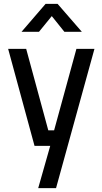

<svg xmlns="http://www.w3.org/2000/svg" viewBox="-20 -752 528 990"><path d="M22 0ZM239 0H158L22 -500H115L229 -80H259L374 -500H467L269 218H177ZM215 -732H277L402 -588H312L247 -669L181 -588H91Z"/></svg>

Font: Cairo SemiBold
Style: Regular
Weight: 600
Designer: Mohamed Gaber, the designers of Titillium
Foundry: Kief Type Foundry
Version: Version 2.009; ttfautohint (v1.5.33-1714) -l 8 -r 50 -G 200 